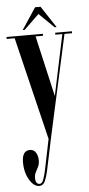

<svg xmlns="http://www.w3.org/2000/svg" viewBox="-65 -697 458 983"><g transform="rotate(-5 164.0 -205.0)"><path d="M96 251Q78 251 61.5 234Q45 217 34.2 188.2Q23.5 159.5 23.5 123.5Q23.5 63 64.5 63Q84 63 94.5 79.8Q105 96.5 105 120Q105 139 98.2 152.8Q91.5 166.5 84.8 179Q78 191.5 78 207.5Q78 225.5 83.8 233Q89.5 240.5 99 240.5Q112 240.5 119.2 219.5Q126.5 198.5 131.5 176L164.5 15L36.5 -513.5H-4.5V-523.5H182.5V-513.5H144L215.5 -201L281.5 -513.5H245.5V-523.5H331.5V-513.5H292.5L179 3.5L141.5 181.5Q135.5 208.5 126 229.8Q116.5 251 96 251ZM81 -551.5 154.5 -662.5H182.5L255.5 -551.5H245.5L168.5 -626.5L91 -551.5Z"/></g></svg>

Font: Imbue 100pt SemiBold
Style: Regular
Weight: 600
Designer: Tyler Finck
Foundry: Etcetera Type Company
Version: Version 1.102; ttfautohint (v1.8.3)